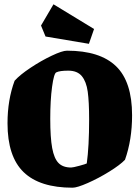

<svg xmlns="http://www.w3.org/2000/svg" viewBox="-20 -861 650 894"><path d="M15 -287Q15 -396 48 -485Q72 -512 121.5 -545Q171 -578 220.5 -601.5Q270 -625 292 -625Q445 -625 520 -553Q595 -481 595 -324Q595 -210 562 -117Q539 -93 489 -62Q439 -31 389 -9Q339 13 318 13Q165 13 90 -59.5Q15 -132 15 -287ZM384 -100Q395 -179 395 -305Q395 -387 388.5 -434Q382 -481 361 -506.5Q340 -532 298 -532Q258 -532 242 -524Q231 -519 222.5 -457Q214 -395 214 -308Q214 -220 223 -171.5Q232 -123 252.5 -102Q273 -81 311 -81Q320 -81 349.5 -89Q379 -97 384 -100ZM192 -691 171 -742 229 -841 418 -726 394 -657Z"/></svg>

Font: Grenze Black
Style: Regular
Weight: 900
Designer: Renata Polastri
Foundry: Omnibus-Type
Version: Version 1.002; ttfautohint (v1.8)